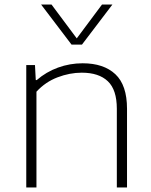

<svg xmlns="http://www.w3.org/2000/svg" viewBox="-20 -828 668 848"><path d="M96 -540.5H134.5L138 -474.5H142.5Q184 -510.5 236.2 -529.5Q288.5 -548.5 345 -548.5Q438 -548.5 489.5 -500.2Q541 -452 541 -347.5V0H496V-347.5Q496 -431.5 456.2 -469.2Q416.5 -507 341 -507Q288 -507 234.2 -486.5Q180.5 -466 141 -423V0H96ZM430.5 -808H476.5L342 -631H296L161.5 -808H207.5L319 -658.5Z"/></svg>

Font: Encode Sans Expanded ExtraLight
Style: Regular
Weight: 275
Width: 7
Designer: Multiple Designers
Foundry: Impallari Type
Version: Version 2.000